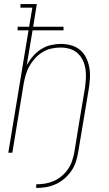

<svg xmlns="http://www.w3.org/2000/svg" viewBox="-20 -755 540 949"><path d="M159 174V156Q181 156 202.5 152.5Q224 149 245 140Q266 131 284 116Q302 101 315 82.5Q328 64 335.5 42.5Q343 21 347 0Q360 -80 373 -160Q386 -240 400 -320Q403 -343 404.5 -367Q406 -391 402.5 -413.5Q399 -436 389.5 -456.5Q380 -477 363.5 -492Q347 -507 325 -513.5Q303 -520 279 -520Q257 -520 234 -515Q211 -510 190.5 -497.5Q170 -485 153.5 -467Q137 -449 125.5 -428.5Q114 -408 107.5 -386Q101 -364 97 -341L41 0H21L121 -605H67V-623H124L140 -717H81V-735H162L144 -623H294V-605H141L112 -432Q124 -455 142 -476Q160 -497 182.5 -511.5Q205 -526 230.5 -532Q256 -538 281 -538Q307 -538 332 -531Q357 -524 376 -508Q395 -492 406 -469Q417 -446 421.5 -421Q426 -396 424.5 -369.5Q423 -343 419 -317L366 0Q362 24 354 47.5Q346 71 331.5 91.5Q317 112 297 129Q277 146 254 156Q231 166 207 170Q183 174 159 174Z"/></svg>

Font: Iosevka Slab Thin
Style: Italic
Weight: 100
Italic angle: -9°
Monospace: yes
Designer: Belleve Invis
Foundry: Belleve Invis
Version: Version 11.1.1; ttfautohint (v1.8.3)